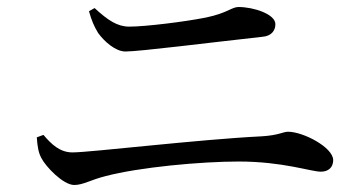

<svg xmlns="http://www.w3.org/2000/svg" viewBox="-20 -632 1040 548"><path d="M729 -527C754 -529 766 -544 766 -563C766 -592 703 -612 661 -612C641 -612 630 -595 568 -582C508 -570 395 -556 349 -556C315 -556 288 -574 250 -609L234 -600C241 -574 249 -556 260 -538C278 -513 310 -485 338 -485C378 -485 575 -510 729 -527ZM85 -240C87 -212 90 -196 98 -181C110 -157 160 -104 192 -104C217 -104 240 -119 280 -129C378 -155 555 -171 661 -171C788 -171 867 -142 896 -142C918 -142 931 -155 931 -175C931 -211 846 -256 802 -256C788 -256 776 -246 728 -243C546 -234 237 -197 187 -197C151 -197 127 -220 104 -247Z"/></svg>

Font: Noto Serif TC Medium
Style: Regular
Weight: 500
Designer: Ryoko NISHIZUKA 西塚涼子 (kana & ideographs); Frank Grießhammer (Latin, Greek & Cyrillic); Wenlong ZHANG 张文龙 (bopomofo); San
Foundry: Adobe
Version: Version 2.001;hotconv 1.1.0;makeotfexe 2.6.0